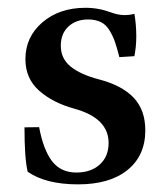

<svg xmlns="http://www.w3.org/2000/svg" viewBox="-20 -467 437 498"><path d="M182.6 11.2Q99.1 11.2 51.8 -21.5Q43.5 -55.7 43.5 -136.7L81.5 -137.2Q92.3 -79.1 114.7 -49.3Q137.2 -19.5 178.2 -19.5Q215.8 -19.5 238.8 -40.3Q261.7 -61 261.7 -96.2Q261.7 -160.6 172.9 -185.1Q116.2 -200.7 81.1 -232.2Q45.9 -263.7 45.9 -313.5Q45.9 -371.1 89.8 -408.9Q133.8 -446.8 202.1 -446.8Q236.3 -446.8 270 -434.1Q299.3 -423.3 328.6 -431.2Q333.5 -403.3 333.5 -372.1Q333.5 -346.7 328.6 -321.3L289.6 -318.8Q283.2 -343.8 278.1 -358.6Q272.9 -373.5 263.9 -388.4Q254.9 -403.3 241.2 -409.9Q227.5 -416.5 208.5 -416.5Q177.2 -416.5 157.5 -398.2Q137.7 -379.9 137.7 -348.1Q137.7 -315.4 162.8 -294.7Q188 -273.9 236.3 -261.2Q296.4 -245.6 326.7 -213.6Q356.9 -181.6 356.9 -128.9Q356.9 -63.5 310.8 -26.1Q264.6 11.2 182.6 11.2Z"/></svg>

Font: Elstob SemiBold
Style: Regular
Weight: 600
Designer: Peter S. Baker
Version: Version 1.015